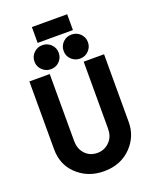

<svg xmlns="http://www.w3.org/2000/svg" viewBox="-175 -1061 935 1168"><g transform="rotate(-20 293.0 -477.5)"><path d="M389.2 -684.1Q357.4 -684.1 334 -706.1Q310.5 -728.5 310.5 -761.7Q310.5 -795.4 334 -817.9Q356.4 -839.8 389.2 -839.8Q421.4 -839.8 444.8 -817.4Q467.8 -794.9 467.8 -761.7Q467.8 -729.5 444.3 -706.1Q422.4 -684.1 389.2 -684.1ZM200.2 -684.1Q168.5 -684.1 145.5 -706.1Q121.6 -728.5 121.6 -761.7Q121.6 -795.4 145.5 -817.9Q168.5 -839.8 200.2 -839.8Q232.9 -839.8 255.9 -817.1Q278.8 -794.4 278.8 -761.7Q278.8 -729.5 255.4 -706.1Q233.4 -684.1 200.2 -684.1ZM178.7 -862.3V-964.8H407.2V-862.3ZM51.3 -659.2H183.1V-225.6Q183.1 -177.7 210 -146Q241.2 -108.9 293 -108.9Q342.3 -108.9 376 -147Q402.8 -177.2 402.8 -225.6V-659.2H534.7V-220.2Q534.7 -128.4 470.7 -61.5Q402.3 9.8 293 9.8Q185.1 9.8 113.8 -61.5Q51.3 -123.5 51.3 -220.2Z"/></g></svg>

Font: Consola Mono
Style: Bold
Weight: 700
Monospace: yes
Designer: Wojciech Kalinowski "wmk69" (wmk69@o2.pl)
Foundry: Wojciech Kalinowski "wmk69" (wmk69@o2.pl)
Version: Version 2.1.0